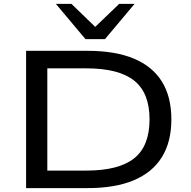

<svg xmlns="http://www.w3.org/2000/svg" viewBox="-20 -966 980 986"><path d="M114 0V-705H430Q572 -705 667.5 -665Q763 -625 811.5 -547Q860 -469 860 -353Q860 -237 811 -158.5Q762 -80 666.5 -40Q571 0 430 0ZM223 -90H423Q590 -90 669 -153Q748 -216 748 -353Q748 -489 669 -552Q590 -615 423 -615H223ZM419 -765 267 -946H347L469 -828L592 -946H671L519 -765Z"/></svg>

Font: Nunito Sans 10pt Expanded Medium
Style: Regular
Weight: 500
Width: 7
Designer: Vernon Adams
Foundry: Vernon Adams
Version: Version 3.101;gftools[0.9.27]